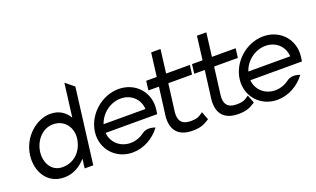

<svg xmlns="http://www.w3.org/2000/svg" viewBox="-72 -1018 2312 1406"><g transform="rotate(-20 1084.5 -315.0)"><path d="M238 11C312 11 367 -27 408 -72L399 0H466L540 -587L474 -641L441 -381C413 -426 370 -462 297 -462C193 -462 74 -368 56 -226C41 -107 104 11 238 11ZM291 -383C384 -383 432 -304 422 -226C410 -133 345 -64 251 -64C167 -64 123 -141 134 -226C144 -304 203 -383 291 -383Z M632 -192H1034L1039 -226C1056 -357 961 -462 830 -462C699 -462 578 -357 561 -226C544 -95 640 11 771 11C857 11 938 -35 989 -104C989 -104 931 -129 891 -99C859 -75 821 -60 780 -60C700 -60 638 -116 632 -192ZM966 -257H640C665 -334 740 -391 821 -391C902 -391 962 -334 966 -257Z M1371 -30 1347 -93C1315 -72 1307 -60 1247 -60C1179 -60 1152 -98 1161 -166L1188 -377H1373L1382 -449H1197L1220 -632H1147L1124 -449H1042L1033 -377H1115L1087 -160C1075 -50 1128 11 1238 11C1307 11 1335 -7 1371 -30Z M1728 -30 1704 -93C1672 -72 1664 -60 1604 -60C1536 -60 1509 -98 1518 -166L1545 -377H1730L1739 -449H1554L1577 -632H1504L1481 -449H1399L1390 -377H1472L1444 -160C1432 -50 1485 11 1595 11C1664 11 1692 -7 1728 -30Z M1760 -192H2162L2167 -226C2184 -357 2089 -462 1958 -462C1827 -462 1706 -357 1689 -226C1672 -95 1768 11 1899 11C1985 11 2066 -35 2117 -104C2117 -104 2059 -129 2019 -99C1987 -75 1949 -60 1908 -60C1828 -60 1766 -116 1760 -192ZM2094 -257H1768C1793 -334 1868 -391 1949 -391C2030 -391 2090 -334 2094 -257Z"/></g></svg>

Font: Charger
Style: It
Weight: 400
Designer: Jasper
Foundry: Cannot Into Space Fonts
Version: Version 0.98